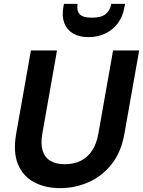

<svg xmlns="http://www.w3.org/2000/svg" viewBox="-20 -961 740 993"><path d="M291.1 12Q213.8 12 156.2 -18.8Q98.6 -49.5 72.8 -111.9Q47.1 -174.4 63.7 -269.7L139.9 -700H274.9L198.7 -268.7Q189.6 -216.6 200.6 -181.5Q211.5 -146.4 241 -129Q270.5 -111.7 315.4 -111.7Q361.4 -111.7 396.8 -129Q432.2 -146.4 455.8 -181.5Q479.4 -216.6 488.5 -268.7L564.8 -700H699.8L623.5 -269.7Q606.9 -174.4 557.4 -111.9Q507.9 -49.5 438.3 -18.8Q368.8 12 291.1 12ZM437.6 -769Q389.3 -769 357.5 -788Q325.7 -806.9 312.5 -841.7Q299.4 -876.5 307.7 -924.2L310.7 -941.1H381.2Q375.4 -907.7 391.2 -888.6Q406.9 -869.6 455.5 -869.6Q504.1 -869.6 526.8 -888.6Q549.6 -907.7 555.4 -941.1H626.9L623.3 -923.6Q615.6 -875.9 589.7 -841.1Q563.8 -806.3 524.9 -787.7Q486 -769 437.6 -769Z"/></svg>

Font: DM Sans 9pt
Style: Italic
Weight: 400
Italic angle: -10°
Designer: Colophon Foundry, Jonny Pinhorn
Foundry: Colophon Foundry
Version: Version 4.004